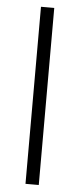

<svg xmlns="http://www.w3.org/2000/svg" viewBox="-54 -790 342 821"><g transform="rotate(5 116.5 -380.0)"><path d="M145 0H88V-760H145Z"/></g></svg>

Font: Noto Sans Khmer Light
Style: Regular
Weight: 300
Version: Version 2.003